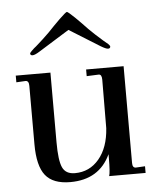

<svg xmlns="http://www.w3.org/2000/svg" viewBox="-49 -692 623 745"><g transform="rotate(-5 262.0 -319.5)"><path d="M195 10Q128 10 98.5 -27Q69 -64 69 -148V-376Q69 -396 56 -396L20 -394V-420H155V-148Q155 -78 167.5 -50.5Q180 -23 216 -23Q273 -23 310 -67Q347 -111 352 -186L353 -375Q353 -396 341 -396L294 -394V-420H440V-43Q440 -24 453 -24L489 -26V0H347Q352 -13 352 -72V-85Q308 10 195 10ZM83 -501Q83 -503 91 -511Q101 -521 108 -526Q139 -553 162 -576L185 -600L209 -624Q235 -649 239 -649Q243 -649 269 -624L293 -600L316 -576Q339 -553 370 -526Q380 -518 388 -511Q395 -504 395 -501Q395 -493 386 -493Q378 -493 358 -505L239 -579L120 -505Q101 -493 92 -493Q83 -493 83 -501Z"/></g></svg>

Font: UnnaRegular
Style: Regular
Weight: 400
Designer: Jorge de Buen Unna
Foundry: Omnibus-Type
Version: Version 2.008;hotconv 1.0.109;makeotfexe 2.5.65596